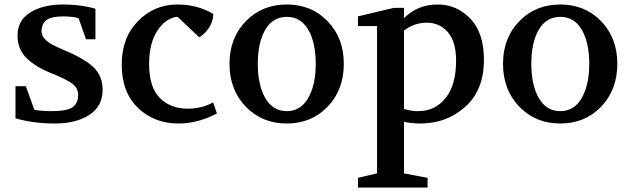

<svg xmlns="http://www.w3.org/2000/svg" viewBox="-20 -535 2811 855"><path d="M49 -8V-151H95L133 -46Q168 -40 211 -40Q275 -40 301.5 -56.5Q328 -73 328 -113Q328 -144 299 -164.5Q270 -185 199 -213Q132 -241 95 -279.5Q58 -318 58 -377Q58 -444 114.5 -479.5Q171 -515 262 -515Q341 -515 405 -496V-360H363L330 -454Q301 -462 262 -462Q208 -462 186.5 -445.5Q165 -429 165 -396Q165 -377 179 -362Q193 -347 210.5 -337.5Q228 -328 267 -311Q358 -273 397.5 -234.5Q437 -196 437 -135Q437 -62 378 -23.5Q319 15 224 15Q130 15 49 -8Z M522 -248Q522 -367 594.5 -441Q667 -515 770 -515Q859 -515 930 -473Q929 -439 910 -410.5Q891 -382 867 -369L771 -460H765Q714 -451 679 -395.5Q644 -340 644 -250Q644 -147 691.5 -99Q739 -51 817 -51Q878 -51 929 -79L946 -30Q862 15 775 15Q667 15 594.5 -54.5Q522 -124 522 -248Z M1257 -515Q1367 -515 1439 -440.5Q1511 -366 1511 -251Q1511 -135 1439 -60Q1367 15 1257 15Q1147 15 1074.5 -60Q1002 -135 1002 -251Q1002 -366 1074.5 -440.5Q1147 -515 1257 -515ZM1257 -460Q1195 -460 1161.5 -403Q1128 -346 1128 -251Q1128 -156 1161.5 -98Q1195 -40 1257 -40Q1319 -40 1352.5 -98.5Q1386 -157 1386 -251Q1386 -346 1352.5 -403Q1319 -460 1257 -460Z M1574 257 1659 237V-419H1574V-462L1734 -500H1779V-454Q1840 -515 1929 -515Q2014 -515 2074.5 -452Q2135 -389 2135 -269Q2135 -134 2052 -59.5Q1969 15 1851 15Q1810 15 1779 7V237L1884 257V300H1574ZM1779 -50Q1809 -40 1842 -40Q1917 -40 1964 -98Q2011 -156 2011 -265Q2011 -349 1974.5 -391.5Q1938 -434 1881 -434Q1825 -434 1779 -399Z M2475 -515Q2585 -515 2657 -440.5Q2729 -366 2729 -251Q2729 -135 2657 -60Q2585 15 2475 15Q2365 15 2292.5 -60Q2220 -135 2220 -251Q2220 -366 2292.5 -440.5Q2365 -515 2475 -515ZM2475 -460Q2413 -460 2379.5 -403Q2346 -346 2346 -251Q2346 -156 2379.5 -98Q2413 -40 2475 -40Q2537 -40 2570.5 -98.5Q2604 -157 2604 -251Q2604 -346 2570.5 -403Q2537 -460 2475 -460Z"/></svg>

Font: Volkhov
Style: Regular
Weight: 400
Designer: Cyreal (www.cyreal.org)
Foundry: Cyreal (www.cyreal.org)
Version: Version 1.010